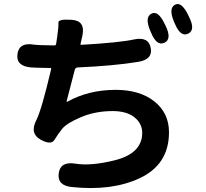

<svg xmlns="http://www.w3.org/2000/svg" viewBox="-20 -879 1040 968"><path d="M343 64Q268 57 276 -5Q284 -66 359 -54Q439 -41 559 -71Q697 -106 697 -209Q697 -256 658 -287.5Q619 -319 548 -319Q461 -319 388.5 -288.5Q316 -258 293 -229Q271 -201 254 -173Q236 -146 183 -176Q129 -207 163 -273Q189 -323 238 -531Q239 -536 234 -536Q142 -538 136 -539Q60 -546 68 -606Q76 -667 151 -654Q171 -651 254 -650Q262 -650 263 -658L268 -691Q276 -746 274.5 -765Q273 -784 343 -779Q412 -774 395 -697L386 -658Q385 -653 390 -653Q582 -664 655 -680Q729 -696 740 -637Q751 -579 676 -567Q554 -547 371 -539Q360 -538 357 -527L316 -369Q315 -364 319 -366Q427 -426 563 -426Q685 -426 758.5 -367.5Q832 -309 832 -212Q832 -49 683 20Q543 85 343 64ZM808 -663Q769 -646 741 -716L737 -725Q709 -792 743 -810Q777 -828 810 -759L815 -749Q848 -681 808 -663ZM928 -709Q890 -691 861 -761L857 -770Q829 -837 862 -855Q894 -873 928 -805L933 -794Q967 -727 928 -709Z"/></svg>

Font: Resource Han Rounded JP
Style: Bold
Weight: 700
Designer: Cyano Hao (round all glyphs); Ryoko NISHIZUKA 西塚涼子 (kana, bopomofo & ideographs); Paul D. Hunt (Latin, Greek & Cyrillic)
Foundry: Cyano Hao
Version: 0.990